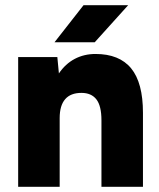

<svg xmlns="http://www.w3.org/2000/svg" viewBox="-20 -720 614 740"><path d="M50 -500H201L207 -437Q232 -474 268 -493Q304 -512 348 -512Q440 -512 485.5 -456.5Q531 -401 531 -285V0H371V-256Q371 -312 351.5 -337Q332 -362 294 -362Q252 -362 231 -337.5Q210 -313 210 -265V0H50ZM302 -700H474L345 -557H190Z"/></svg>

Font: Oak Sans ExtraBold
Style: Regular
Weight: 800
Designer: Erik Kennedy, Walven
Foundry: Erik Kennedy, Walven
Version: Version 1.000